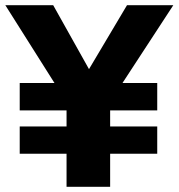

<svg xmlns="http://www.w3.org/2000/svg" viewBox="-20 -720 688 740"><path d="M236.5 0V-127.5H56V-232.5H236.5V-294.5H56V-400H190L0.5 -700H185L323 -453.5L469.5 -700H648L452 -400H586V-294.5H404.5V-232.5H586V-127.5H404.5V0Z"/></svg>

Font: Geologica Roman ExtraBold
Style: Regular
Weight: 800
Designer: Sindre Bremnes, Frode Helland
Foundry: Monokrom Skriftforlag AS
Version: Version 1.010;gftools[0.9.28]